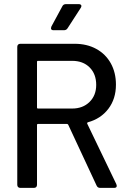

<svg xmlns="http://www.w3.org/2000/svg" viewBox="-20 -914 653 934"><path d="M450 -11 312 -307Q310 -311 306 -311H165Q160 -311 160 -306V-15Q160 -8 156 -4Q152 0 145 0H79Q72 0 68 -4Q64 -8 64 -15V-686Q64 -693 68 -697Q72 -701 79 -701H343Q403 -701 448.5 -676Q494 -651 519 -606Q544 -561 544 -502Q544 -433 507 -384.5Q470 -336 407 -319Q403 -317 404 -313L546 -18L548 -10Q548 0 535 0H467Q455 0 450 -11ZM160 -613V-391Q160 -386 165 -386H331Q383 -386 415.5 -418Q448 -450 448 -501Q448 -554 416 -586Q384 -618 331 -618H165Q160 -618 160 -613ZM228 -777 230 -785 283 -883Q288 -894 301 -894H363Q369 -894 372.5 -891.5Q376 -889 376 -885Q376 -881 373 -876L309 -777Q303 -767 291 -767H240Q228 -767 228 -777Z"/></svg>

Font: Barlow_Medium_SS
Style: Regular
Weight: 500
Designer: Jeremy Tribby
Foundry: Jeremy Tribby
Version: Version 1.101 August 23, 2024